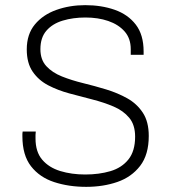

<svg xmlns="http://www.w3.org/2000/svg" viewBox="-20 -716 667 746"><path d="M315 10Q247 10 190.5 -8.5Q134 -27 100.5 -70Q67 -113 67 -187Q67 -191 67 -196Q67 -201 68 -205H119Q118 -198 118 -191.5Q118 -185 118 -178Q118 -126 144 -95.5Q170 -65 214 -51.5Q258 -38 311 -38Q365 -38 409 -51Q453 -64 479 -96.5Q505 -129 505 -185Q505 -231 482 -258.5Q459 -286 421.5 -302Q384 -318 339 -329.5Q294 -341 249.5 -353Q205 -365 167.5 -384.5Q130 -404 107 -437.5Q84 -471 84 -524Q84 -583 115.5 -621Q147 -659 199 -677.5Q251 -696 311 -696Q374 -696 425.5 -678Q477 -660 507.5 -620.5Q538 -581 538 -516V-503H488V-525Q488 -567 464 -594Q440 -621 400.5 -634.5Q361 -648 312 -648Q264 -648 224 -636Q184 -624 160.5 -597Q137 -570 137 -525Q137 -484 160 -459Q183 -434 220.5 -419Q258 -404 303 -393Q348 -382 392.5 -368.5Q437 -355 474.5 -334Q512 -313 535 -278Q558 -243 558 -188Q558 -115 524.5 -71.5Q491 -28 436 -9Q381 10 315 10Z"/></svg>

Font: Chivo Medium Thin
Style: Regular
Weight: 250
Version: Version 2.002